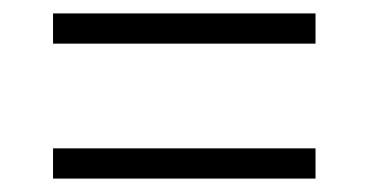

<svg xmlns="http://www.w3.org/2000/svg" viewBox="-20 -500 550 286"><path d="M59 -435H450V-480H59ZM59 -234H450V-279H59Z"/></svg>

Font: Noto Serif Devanagari SemiCondensed Light
Style: Regular
Weight: 300
Width: 4
Designer: Universal Thirst, Indian Type Foundry and the Monotype Design Team
Foundry: Monotype Imaging Inc.
Version: Version 2.004